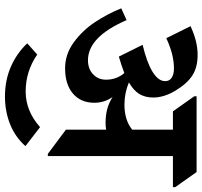

<svg xmlns="http://www.w3.org/2000/svg" viewBox="-42 -624 863 820"><g transform="rotate(90 390.0 -214.5)"><path d="M779.8 -521H647V13.2H637.7L534.2 -64V-235.8Q520.5 -233.4 506.3 -233.4Q472.2 -233.4 446 -240.5Q419.9 -247.6 395 -263.2Q419.4 -228 419.4 -185.5Q419.4 -127.4 380.1 -94Q340.8 -60.5 272.5 -60.5Q212.4 -60.5 161.9 -97.2Q111.3 -133.8 75.4 -187.7Q39.6 -241.7 16.1 -300.3L66.4 -323.2Q137.7 -158.2 237.8 -158.2Q274.4 -158.2 297.6 -179.9Q320.8 -201.7 320.8 -235.4Q320.8 -280.3 292.5 -313.5Q262.2 -301.8 222.2 -290L171.9 -391.6Q248 -409.7 287.6 -434.3Q327.1 -459 327.1 -487.8Q327.1 -506.3 312.3 -515.9Q297.4 -525.4 272.5 -525.4Q212.9 -525.4 143.6 -492.7L92.3 -596.2Q156.7 -626.5 214.8 -626.5Q269 -626.5 303.7 -603.5Q338.4 -580.6 367.7 -531.7Q397 -482.9 397 -437Q397 -402.8 382.1 -377.9Q367.2 -353 332.5 -333Q378.4 -314 426.8 -314Q494.1 -314 534.2 -347.2V-521H456.1L391.6 -612.3V-622.1H715.3L779.8 -530.8ZM371.1 107.9Q454.6 107.9 523.4 46.4L604.5 108.9Q564.9 153.3 510 174.8Q455.1 196.3 393.1 196.3Q323.2 196.3 265.6 171.1Q208 146 165.5 101.1L213.4 58.6Q285.2 107.9 371.1 107.9Z"/></g></svg>

Font: Noto Serif Devanagari
Style: Bold
Weight: 700
Designer: Monotype Design Team
Foundry: Monotype Imaging Inc.
Version: Version 1.01